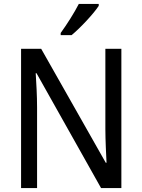

<svg xmlns="http://www.w3.org/2000/svg" viewBox="-20 -964 730 984"><path d="M486 -934V-944H384C361 -899 323 -839 291 -795V-784H347C391 -820 461 -895 486 -934ZM602 0V-714H520V-302C520 -247 524 -172 526 -130H522L191 -714H88V0H170V-413C170 -475 166 -539 163 -589H167L498 0Z"/></svg>

Font: Noto Sans Malayalam SemiCondensed
Style: Regular
Weight: 400
Width: 4
Designer: Jelle Bosma - Monotype Design Team
Foundry: Monotype Imaging Inc.
Version: Version 2.104